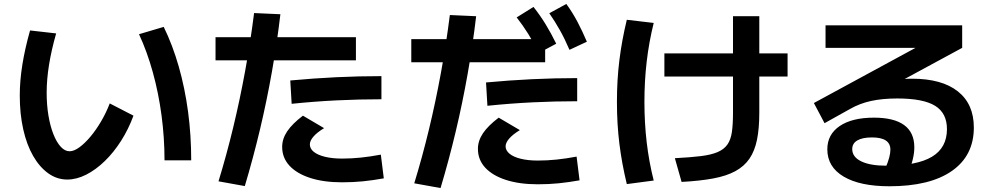

<svg xmlns="http://www.w3.org/2000/svg" viewBox="-20 -875 5040 971"><path d="M320 33Q268 33 224 1.5Q180 -30 147.5 -86.5Q115 -143 97.5 -221Q80 -299 80 -392Q80 -466 93 -547.5Q106 -629 132 -721L264 -706Q240 -622 228 -547.5Q216 -473 216 -406Q216 -344 225 -290.5Q234 -237 250 -196.5Q266 -156 287 -133Q308 -110 332 -110Q354 -110 381.5 -130Q409 -150 437.5 -184Q466 -218 491.5 -261.5Q517 -305 535 -352L655 -290Q630 -222 592.5 -163Q555 -104 509.5 -60Q464 -16 415.5 8.5Q367 33 320 33ZM812 -64Q812 -178 797 -291Q782 -404 753 -509Q724 -614 683 -702L808 -739Q853 -647 884 -538.5Q915 -430 931 -310.5Q947 -191 947 -64Z M1085 42Q1126 -92 1159.5 -231Q1193 -370 1219.5 -514.5Q1246 -659 1265 -809L1398 -803Q1381 -658 1355 -511Q1329 -364 1294.5 -219Q1260 -74 1218 66ZM1710 47Q1617 47 1549 25Q1481 3 1444 -37Q1407 -77 1407 -132Q1407 -173 1432.5 -211Q1458 -249 1512 -290L1619 -227Q1583 -205 1565 -184Q1547 -163 1547 -145Q1547 -123 1567 -107Q1587 -91 1624 -82Q1661 -73 1710 -73Q1757 -73 1805 -78Q1853 -83 1906 -93L1921 27Q1865 37 1815 42Q1765 47 1710 47ZM1070 -570V-687H1780V-570ZM1448 -468Q1566 -479 1680.5 -484.5Q1795 -490 1909 -490V-373Q1797 -373 1684 -367.5Q1571 -362 1455 -350Z M2075 52Q2116 -82 2149.5 -221Q2183 -360 2209.5 -504.5Q2236 -649 2255 -799L2388 -793Q2371 -648 2345 -501Q2319 -354 2284.5 -209Q2250 -64 2208 76ZM2700 57Q2607 57 2539 35Q2471 13 2434 -27Q2397 -67 2397 -122Q2397 -163 2422.5 -201Q2448 -239 2502 -280L2609 -217Q2573 -195 2555 -174Q2537 -153 2537 -135Q2537 -114 2557 -97.5Q2577 -81 2614 -72Q2651 -63 2700 -63Q2747 -63 2795 -68Q2843 -73 2896 -83L2911 37Q2855 47 2805 52Q2755 57 2700 57ZM2060 -560V-677H2737V-560ZM2438 -458Q2556 -469 2670.5 -474.5Q2785 -480 2899 -480V-363Q2787 -363 2674 -357.5Q2561 -352 2445 -340ZM2705 -607Q2678 -661 2651.5 -703.5Q2625 -746 2593 -787L2678 -840Q2712 -797 2739.5 -752Q2767 -707 2793 -654ZM2860 -623Q2836 -679 2811.5 -722.5Q2787 -766 2758 -808L2844 -855Q2876 -811 2900.5 -764.5Q2925 -718 2948 -664Z M3393 -75Q3472 -79 3524.5 -85.5Q3577 -92 3609.5 -106Q3642 -120 3659 -144.5Q3676 -169 3681.5 -208Q3687 -247 3687 -305V-793H3820V-305Q3820 -226 3808.5 -169Q3797 -112 3770.5 -73Q3744 -34 3699 -9.5Q3654 15 3587 27.5Q3520 40 3427 45ZM3340 -488V-605H3963V-488ZM3150 56Q3125 -47 3112.5 -147.5Q3100 -248 3100 -360Q3100 -471 3112.5 -571.5Q3125 -672 3150 -775L3286 -759Q3262 -662 3250.5 -563.5Q3239 -465 3239 -360Q3239 -254 3250.5 -155.5Q3262 -57 3286 38Z M4478 67Q4329 67 4246.5 18Q4164 -31 4164 -120Q4164 -195 4226.5 -237.5Q4289 -280 4400 -280Q4501 -280 4552.5 -242.5Q4604 -205 4604 -130Q4604 -103 4597 -72.5Q4590 -42 4576 -10L4457 -23Q4471 -55 4477 -78Q4483 -101 4483 -118Q4483 -180 4390 -180Q4342 -180 4316 -165Q4290 -150 4290 -121Q4290 -81 4335.5 -59Q4381 -37 4462 -37Q4618 -37 4693.5 -82.5Q4769 -128 4769 -222Q4769 -303 4709 -340Q4649 -377 4518 -377Q4443 -377 4385.5 -364.5Q4328 -352 4279 -324L4150 -252L4096 -354L4647 -653V-633H4155V-747H4846V-633L4351 -365L4281 -423Q4324 -438 4380.5 -450Q4437 -462 4493.5 -469.5Q4550 -477 4592 -477Q4743 -477 4824 -413Q4905 -349 4905 -230Q4905 -88 4794 -10.5Q4683 67 4478 67Z"/></svg>

Font: M PLUS 1 Code
Style: Bold
Weight: 700
Designer: Coji Morishita
Foundry: UNDERFOREST DESIGN
Version: Version 1.002